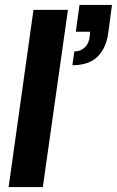

<svg xmlns="http://www.w3.org/2000/svg" viewBox="-20 -760 475 780"><path d="M282 -551Q308 -551 325.5 -568.5Q343 -586 345 -617L346 -631H288L303 -740H435L420 -628Q412 -565 376.5 -530Q341 -495 274 -495ZM15 0 116 -720H256L154 0Z"/></svg>

Font: Host Grotesk Black
Style: Italic
Weight: 900
Italic angle: -8°
Designer: Doğukan Karapınar based on Poppins by Indian Type Foundry, Jonny Pinhorn
Foundry: Element Type
Version: Version 1.000; ttfautohint (v1.8.4.7-5d5b);gftools[0.9.33]